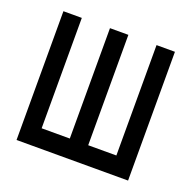

<svg xmlns="http://www.w3.org/2000/svg" viewBox="-87 -525 613 613"><g transform="rotate(20 219.0 -219.0)"><path d="M91.8 -437.5V-62.5H187.5V-437.5H250V-62.5H345.7V-437.5H408.2V0H29.3V-437.5Z"/></g></svg>

Font: Sudo Variable
Style: Regular
Weight: 400
Monospace: yes
Designer: Jens Kutilek
Foundry: Jens Kutilek
Version: Version 0.040